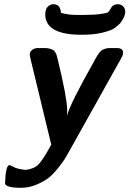

<svg xmlns="http://www.w3.org/2000/svg" viewBox="-20 -686 614 911"><path d="M3.9 185.1Q6.8 97.2 24.9 97.2Q27.8 97.2 45.4 106.7Q63 116.2 102.1 120.1Q142.1 115.2 162.1 94.7Q182.1 74.2 213.9 17.1Q219.7 5.9 223.1 0L126 -401.9Q121.1 -421.9 121.1 -426.8Q121.1 -432.6 123.5 -438.7Q126 -444.8 135.5 -451.4Q145 -458 161.1 -458H192.9Q206.1 -458 216.1 -455.1Q226.1 -452.1 231.4 -449.5Q236.8 -446.8 241.5 -439Q246.1 -431.2 247.6 -428Q249 -424.8 251.5 -413.3Q253.9 -401.9 254.9 -399.9Q296.9 -227.1 298.8 -167L297.9 -137.2Q311 -190.4 426.8 -396Q427.7 -398.9 432.9 -407.5Q438 -416 439.5 -418.5Q440.9 -420.9 445.6 -428Q450.2 -435.1 452.1 -437Q454.1 -439 459 -444.1Q463.9 -449.2 468.5 -450.7Q473.1 -452.1 479 -454.6Q484.9 -457 491.9 -457.5Q499 -458 507.8 -458H533.2Q564 -458 564 -437Q564 -427.2 558.1 -415L303.2 41Q291 62 284.9 72Q278.8 82 255.4 111.6Q231.9 141.1 210.4 158Q189 174.8 153.6 189.9Q118.2 205.1 80.1 205.1Q8.8 205.1 3.9 185.1ZM194.8 -617.2Q194.8 -643.1 207 -654.5Q219.2 -666 232.9 -666Q267.1 -666 269 -625Q305.2 -615.2 340.8 -615.2H375Q424.8 -615.2 452.9 -619.1Q481 -623 488 -625.5Q495.1 -627.9 501.5 -639.4Q507.8 -650.9 509.8 -652.8Q519.5 -666 539.1 -666Q554.2 -666 564.2 -656Q574.2 -646 574.2 -629.9Q574.2 -607.9 550.8 -576.2Q534.7 -560.1 520.3 -550.5Q505.9 -541 465.8 -531Q425.8 -521 367.2 -521Q257.3 -521 217.8 -560.1Q194.8 -583 194.8 -617.2Z"/></svg>

Font: CMU Sans Serif
Style: BoldOblique
Weight: 700
Italic angle: -12°
Version: Version 0.7.0